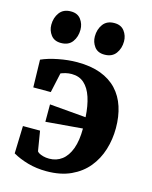

<svg xmlns="http://www.w3.org/2000/svg" viewBox="-122 -892 781 986"><g transform="rotate(15 268.0 -399.0)"><path d="M221 13.5Q167.5 13.5 121.8 0.5Q76 -12.5 40.5 -33L45 -179.5H136L153 -76Q153.5 -71.5 162.2 -66Q171 -60.5 185.5 -56.5Q200 -52.5 218 -52.5Q256.5 -52.5 285.2 -74.2Q314 -96 330 -139.2Q346 -182.5 346 -247L150.5 -230.5V-323L344 -306.5Q340.5 -367 326 -411Q311.5 -455 285 -478.8Q258.5 -502.5 218.5 -502.5Q202 -502.5 187 -498.8Q172 -495 161 -490.5L138 -385H45L41.5 -531.5Q78 -548 130.2 -558.2Q182.5 -568.5 230.5 -568.5Q303 -568.5 355.5 -548.8Q408 -529 442 -492.5Q476 -456 492.5 -405.2Q509 -354.5 509 -292Q509 -232.5 492 -177.5Q475 -122.5 440 -79.8Q405 -37 350.5 -11.8Q296 13.5 221 13.5ZM122 -642Q87 -642 69 -665.8Q51 -689.5 51 -720Q51 -757.5 71.2 -784.8Q91.5 -812 131 -812H132Q167 -812 184.8 -788Q202.5 -764 202.5 -733.5Q202.5 -696 182.8 -669Q163 -642 123 -642ZM353 -642Q318 -642 300.2 -665.8Q282.5 -689.5 282.5 -720Q282.5 -757.5 302.5 -784.8Q322.5 -812 362 -812H363Q398 -812 416 -788Q434 -764 434 -733.5Q434 -696 414 -669Q394 -642 354 -642Z"/></g></svg>

Font: Merriweather 20pt ExtraBold
Style: Regular
Weight: 800
Version: Version 2.100